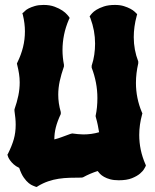

<svg xmlns="http://www.w3.org/2000/svg" viewBox="-20 -720 623 771"><path d="M259.8 -647.9 256.8 -642.1Q243.2 -610.4 237.1 -579.8Q231 -549.3 231 -519Q231 -489.7 236.8 -460V-453.1Q225.6 -420.9 219.7 -393.6Q213.9 -366.2 213.9 -339.8Q213.9 -322.8 216.3 -305.7Q218.8 -288.6 224.1 -270V-262.2Q210.4 -232.9 204.3 -209Q198.2 -185.1 198.2 -160.2Q213.9 -164.1 228.5 -169.7Q243.2 -175.3 262.2 -182.1L270 -184.1Q282.2 -182.6 293.2 -181.4Q304.2 -180.2 314.9 -180.2Q347.7 -180.2 377.9 -189Q375.5 -203.1 372.6 -218Q369.6 -232.9 365.2 -248L363.8 -253.9Q367.7 -272 369.4 -289.8Q371.1 -307.6 371.1 -326.2Q371.1 -357.9 365.2 -388.4Q359.4 -418.9 348.1 -448.2V-456.1Q355.5 -478.5 358.6 -500.5Q361.8 -522.5 361.8 -544.9Q361.8 -570.8 357.2 -596.2Q352.5 -621.6 342.8 -647.9L339.8 -653.8L344.2 -660.2Q344.7 -660.6 350.1 -667Q355.5 -673.3 367.2 -680.7Q378.9 -688 397.2 -694.1Q415.5 -700.2 441.9 -700.2Q462.4 -700.2 477.8 -695.3Q493.2 -690.4 503.9 -684.6Q514.6 -678.7 520 -673.6Q525.4 -668.5 525.9 -668L530.8 -663.1L528.8 -655.8Q517.1 -612.3 517.1 -570.8Q517.1 -520 535.2 -473.1V-465.8Q525.9 -425.3 525.9 -387.2Q525.9 -325.7 549.8 -269L551.8 -265.1L550.8 -261.2Q539.1 -218.8 539.1 -178.2Q539.1 -147.9 545.2 -118.7Q551.3 -89.4 564 -60.1L565.9 -56.2L564 -50.8Q563.5 -50.3 558.8 -41.7Q554.2 -33.2 542.2 -22.9Q530.3 -12.7 509.8 -4.4Q489.3 3.9 457 3.9Q437 3.9 422.6 0Q408.2 -3.9 397.9 -9.8Q387.7 -15.6 381.6 -22Q375.5 -28.3 372.1 -33.2Q356.9 -28.3 342.5 -22.2Q328.1 -16.1 313 -7.8L307.1 -6.8Q282.2 -6.8 259.5 -6.1Q236.8 -5.4 215.6 -2.2Q194.3 1 173.6 8.1Q152.8 15.1 131.8 27.8L127.9 30.8L123 29.8Q120.1 28.3 112.5 25.6Q105 22.9 95.5 15.4Q85.9 7.8 75.7 -6.6Q65.4 -21 57.1 -45.9Q43.5 -52.2 34.7 -60.3Q25.9 -68.4 20.8 -75.7Q15.6 -83 13.4 -88.1Q11.2 -93.3 11.2 -94.2L9.8 -99.1L12.2 -103Q27.8 -134.3 35.4 -160.9Q43 -187.5 43 -219.2Q43 -231.9 41.7 -245.6Q40.5 -259.3 38.1 -274.9V-280.8Q48.3 -310.1 53.7 -336.4Q59.1 -362.8 59.1 -389.2Q59.1 -406.2 56.4 -423.8Q53.7 -441.4 48.8 -460.9L47.9 -464.8L49.8 -469.2Q64.9 -500 72.5 -530.8Q80.1 -561.5 80.1 -594.2Q80.1 -626 71.8 -660.2L69.8 -667L75.2 -670.9Q75.7 -671.4 80.6 -676.3Q85.4 -681.2 95.2 -686.3Q105 -691.4 119.9 -695.8Q134.8 -700.2 154.8 -700.2Q180.2 -700.2 199.2 -693.1Q218.3 -686 230.7 -677.5Q243.2 -668.9 249.3 -661.6Q255.4 -654.3 255.9 -653.8Z"/></svg>

Font: Hanalei Fill
Style: Regular
Weight: 400
Version: Version 1.000